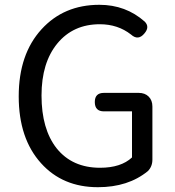

<svg xmlns="http://www.w3.org/2000/svg" viewBox="-20 -767 729 800"><path d="M388 13Q241 13 151 -87Q58 -190 58 -365.5Q58 -541 153 -645Q246 -747 394 -747Q504 -747 583 -677Q605 -655 582 -628Q556 -596 526 -623Q471 -666 396 -666Q285 -666 219 -586Q153 -506 153 -369Q153 -229 216 -149Q281 -68 397 -68Q484 -68 530 -111V-303H413Q375 -303 375 -342Q375 -380 413 -380H495H558Q584 -380 599.5 -364.5Q615 -349 615 -323V-102Q615 -73 596 -54Q514 13 388 13Z"/></svg>

Font: GenSenRounded JP R
Style: Regular
Weight: 400
Version: Version 1.501;PS 1;hotconv 16.6.51;makeotf.lib2.5.65220